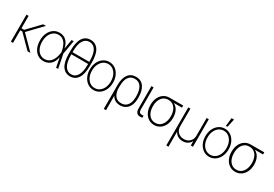

<svg xmlns="http://www.w3.org/2000/svg" viewBox="54 -1926 4713 3303"><g transform="rotate(30 2410.5 -274.5)"><path d="M106.9 -535.6V-290H160.2L396 -535.6H450.7L190.9 -263.7L451.7 0H395L147.9 -249H106.9V0H64V-535.6Z M714.4 11.7Q644.5 11.2 593.5 -24.7Q542.5 -60.5 514.6 -124.3Q486.8 -188 486.8 -272Q486.8 -354 516.1 -417.2Q545.4 -480.5 597.2 -516.6Q648.9 -552.7 716.3 -552.7Q799.8 -552.7 852.1 -500.7Q904.3 -448.7 922.9 -356.9L954.6 -545.9H996.6L948.7 -272.9L1003.4 0H962.4L926.3 -187H925.3Q903.8 -79.6 845.7 -33.9Q787.6 11.7 714.4 11.7ZM909.2 -274.9 905.8 -293.5Q894.5 -356 871.3 -405.5Q848.1 -455.1 809.8 -483.9Q771.5 -512.7 716.3 -512.7Q661.6 -512.7 619.6 -481.7Q577.6 -450.7 553.7 -396.5Q529.8 -342.3 529.8 -271.5Q529.8 -200.2 552.7 -145.5Q575.7 -90.8 617.2 -59.8Q658.7 -28.8 714.4 -28.8Q788.1 -28.8 838.4 -85.7Q888.7 -142.6 904.8 -249.5Z M1450.2 -383.3V-321.3Q1450.7 -155.3 1396 -72.8Q1341.3 9.8 1241.2 9.8Q1141.1 9.8 1085.9 -72.8Q1030.8 -155.3 1030.8 -321.3V-383.3Q1030.8 -549.3 1085.4 -631.3Q1140.1 -713.4 1240.7 -713.4Q1341.3 -713.4 1396 -631.3Q1450.7 -549.3 1450.2 -383.3ZM1406.7 -315.9V-331.5H1073.7V-315.9Q1073.7 -175.8 1117.9 -103Q1162.1 -30.3 1241.2 -30.3Q1320.8 -30.3 1363.8 -103Q1406.7 -175.8 1406.7 -315.9ZM1073.7 -372.6H1406.7V-388.7Q1406.7 -529.3 1363.5 -601.1Q1320.3 -672.9 1240.7 -673.3Q1161.1 -672.9 1117.4 -601.1Q1073.7 -529.3 1073.7 -388.7Z M1709.5 11.7Q1642.6 11.7 1590.3 -24.7Q1538.1 -61 1508.3 -123.8Q1478.5 -186.5 1478.5 -266.6Q1478.5 -346.7 1508.3 -409.4Q1538.1 -472.2 1590.3 -508.5Q1642.6 -544.9 1709.5 -544.9Q1775.9 -544.9 1827.9 -508.5Q1879.9 -472.2 1909.7 -409.2Q1939.5 -346.2 1939.5 -266.6Q1939.5 -186.5 1909.7 -123.8Q1879.9 -61 1827.9 -24.7Q1775.9 11.7 1709.5 11.7ZM1709.5 -28.3Q1764.2 -28.3 1806.4 -59.1Q1848.6 -89.8 1872.6 -143.8Q1896.5 -197.8 1896.5 -266.6Q1896.5 -335.4 1872.6 -389.2Q1848.6 -442.9 1806.4 -473.9Q1764.2 -504.9 1709.5 -504.9Q1654.8 -504.9 1612.3 -473.9Q1569.8 -442.9 1545.7 -389.2Q1521.5 -335.4 1521.5 -266.6Q1521.5 -197.8 1545.4 -143.8Q1569.3 -89.8 1611.8 -59.1Q1654.3 -28.3 1709.5 -28.3Z M2026.4 203.1V-272.9Q2026.4 -407.2 2080.8 -480.5Q2135.3 -553.7 2234.4 -553.2Q2337.9 -553.7 2392.1 -475.6Q2446.3 -397.5 2445.8 -264.2V-250.5Q2446.3 -172.9 2421.9 -114Q2397.5 -55.2 2350.3 -22.2Q2303.2 10.7 2233.9 11.2Q2175.8 10.7 2134.8 -14.2Q2093.8 -39.1 2069.8 -85.9L2071.8 203.1ZM2068.8 -209.5Q2073.2 -158.7 2092.3 -117.9Q2111.3 -77.1 2146.5 -53.2Q2181.6 -29.3 2233.4 -29.8Q2291 -29.3 2328.4 -57.6Q2365.7 -85.9 2384 -136Q2402.3 -186 2402.3 -250.5V-264.2Q2402.3 -377.4 2361.3 -444.8Q2320.3 -512.2 2234.4 -512.2Q2177.2 -512.2 2140.1 -481.7Q2103 -451.2 2085.4 -397.2Q2067.9 -343.3 2068.4 -273.4Z M2541 -545.9H2584V-101.6Q2584 -67.9 2599.9 -51.8Q2615.7 -35.6 2637.2 -35.6Q2652.3 -35.6 2663.1 -37.1Q2673.8 -38.6 2676.8 -39.6L2679.2 1.5Q2674.8 2.9 2661.4 5.1Q2647.9 7.3 2627.4 6.8Q2589.8 7.3 2565.4 -20.5Q2541 -48.3 2541 -101.6Z M2687.5 -258.3V-262.2Q2687.5 -338.9 2715.1 -399.2Q2742.7 -459.5 2793 -494.4Q2843.3 -529.3 2911.6 -529.8H3181.2V-487.8H3016.6Q3075.7 -459.5 3106.2 -399.9Q3136.7 -340.3 3136.7 -261.2V-256.3Q3136.7 -180.7 3108.9 -120.1Q3081.1 -59.6 3030.8 -24.4Q2980.5 10.7 2912.6 11.2Q2845.2 10.7 2794.4 -24.2Q2743.7 -59.1 2715.6 -119.9Q2687.5 -180.7 2687.5 -258.3ZM2735.8 -262.2V-258.3Q2735.4 -192.9 2756.8 -141.4Q2778.3 -89.8 2817.9 -60.1Q2857.4 -30.3 2912.6 -30.8Q2967.3 -30.3 3006.8 -60.3Q3046.4 -90.3 3067.9 -142.6Q3089.4 -194.8 3089.4 -261.2V-266.1Q3089.4 -328.6 3069.1 -378.9Q3048.8 -429.2 3009.8 -458.5Q2970.7 -487.8 2915 -487.8H2912.6Q2856 -487.8 2816.4 -458.3Q2776.9 -428.7 2756.1 -377.7Q2735.4 -326.7 2735.8 -262.2Z M3272.5 209.5V-545.9H3315.4V-193.4Q3315.4 -124 3360.4 -79.6Q3405.3 -35.2 3476.6 -35.2Q3523.9 -35.2 3560.3 -55.4Q3596.7 -75.7 3617.2 -111.3Q3637.7 -147 3637.7 -193.4V-545.9H3680.7V0H3637.7V-85H3634.3Q3614.3 -42 3571.8 -17.3Q3529.3 7.3 3476.6 6.8Q3423.8 7.3 3381.6 -17.3Q3339.4 -42 3318.8 -85H3315.4V209.5Z M4005.4 11.7Q3938.5 11.7 3886.2 -24.7Q3834 -61 3804.2 -123.8Q3774.4 -186.5 3774.4 -266.6Q3774.4 -346.7 3804.2 -409.4Q3834 -472.2 3886.2 -508.5Q3938.5 -544.9 4005.4 -544.9Q4071.8 -544.9 4123.8 -508.5Q4175.8 -472.2 4205.6 -409.2Q4235.4 -346.2 4235.4 -266.6Q4235.4 -186.5 4205.6 -123.8Q4175.8 -61 4123.8 -24.7Q4071.8 11.7 4005.4 11.7ZM4005.4 -28.3Q4060.1 -28.3 4102.3 -59.1Q4144.5 -89.8 4168.5 -143.8Q4192.4 -197.8 4192.4 -266.6Q4192.4 -335.4 4168.5 -389.2Q4144.5 -442.9 4102.3 -473.9Q4060.1 -504.9 4005.4 -504.9Q3950.7 -504.9 3908.2 -473.9Q3865.7 -442.9 3841.6 -389.2Q3817.4 -335.4 3817.4 -266.6Q3817.4 -197.8 3841.3 -143.8Q3865.2 -89.8 3907.7 -59.1Q3950.2 -28.3 4005.4 -28.3ZM3992.2 -593.8 4009.8 -757.8H4059.1L4023.4 -593.8Z M4297.9 -258.3V-262.2Q4297.9 -338.9 4325.4 -399.2Q4353 -459.5 4403.3 -494.4Q4453.6 -529.3 4522 -529.8H4791.5V-487.8H4627Q4686 -459.5 4716.6 -399.9Q4747.1 -340.3 4747.1 -261.2V-256.3Q4747.1 -180.7 4719.2 -120.1Q4691.4 -59.6 4641.1 -24.4Q4590.8 10.7 4522.9 11.2Q4455.6 10.7 4404.8 -24.2Q4354 -59.1 4325.9 -119.9Q4297.9 -180.7 4297.9 -258.3ZM4346.2 -262.2V-258.3Q4345.7 -192.9 4367.2 -141.4Q4388.7 -89.8 4428.2 -60.1Q4467.8 -30.3 4522.9 -30.8Q4577.6 -30.3 4617.2 -60.3Q4656.7 -90.3 4678.2 -142.6Q4699.7 -194.8 4699.7 -261.2V-266.1Q4699.7 -328.6 4679.4 -378.9Q4659.2 -429.2 4620.1 -458.5Q4581.1 -487.8 4525.4 -487.8H4522.9Q4466.3 -487.8 4426.8 -458.3Q4387.2 -428.7 4366.5 -377.7Q4345.7 -326.7 4346.2 -262.2Z"/></g></svg>

Font: Inter Display Extra Light
Style: Regular
Weight: 200
Designer: Rasmus Andersson
Foundry: rsms
Version: Version 4.000;git-4fc901f